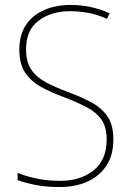

<svg xmlns="http://www.w3.org/2000/svg" viewBox="-20 -744 527 774"><path d="M437 -182Q437 -118 408.5 -75.5Q380 -33 331.5 -11.5Q283 10 221 10Q167 10 125.5 2Q84 -6 51 -18V-47Q86 -33 129 -24Q172 -15 223 -15Q304 -15 357 -57Q410 -99 410 -182Q410 -231 389.5 -261Q369 -291 330 -311.5Q291 -332 236 -353Q185 -372 145 -394Q105 -416 81.5 -451Q58 -486 58 -544Q58 -604 85 -644Q112 -684 159 -704Q206 -724 265 -724Q349 -724 422 -690L411 -668Q371 -686 333.5 -692.5Q296 -699 263 -699Q187 -699 136 -661Q85 -623 85 -546Q85 -493 107 -462Q129 -431 166.5 -411.5Q204 -392 249 -375Q306 -354 348 -331.5Q390 -309 413.5 -274.5Q437 -240 437 -182Z"/></svg>

Font: Noto Sans SemiCondensed Thin
Style: Regular
Weight: 100
Width: 4
Designer: Monotype Design Team
Foundry: Monotype Imaging Inc.
Version: Version 2.013; ttfautohint (v1.8.4.7-5d5b)